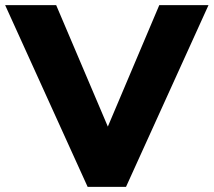

<svg xmlns="http://www.w3.org/2000/svg" viewBox="-40 -725 829 745"><path d="M300 0 -20 -705H178L406 -169H351L578 -705H769L449 0Z"/></svg>

Font: Mulish ExtraLight Black
Style: Regular
Weight: 900
Version: Version 3.603